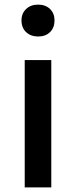

<svg xmlns="http://www.w3.org/2000/svg" viewBox="-20 -811 328 831"><path d="M87 0V-551H202V0ZM145 -653Q113 -653 93 -672Q73 -691 73 -723Q73 -753 93 -772Q113 -791 145 -791Q177 -791 196.5 -772Q216 -753 216 -723Q216 -691 196.5 -672Q177 -653 145 -653Z"/></svg>

Font: Source Han Sans TC Medium
Style: Regular
Weight: 500
Designer: Ryoko NISHIZUKA Ë•øÂ°öÊ∂ºÂ≠ê (kana, bopomofo & ideographs); Paul D. Hunt (Latin, Greek & Cyrillic); Sandoll Communicatio
Foundry: Adobe
Version: Version 2.004;hotconv 1.0.118;makeotfexe 2.5.65603